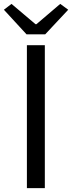

<svg xmlns="http://www.w3.org/2000/svg" viewBox="-37 -965 370 985"><path d="M101 0V-733H193V0ZM99 -789 -17 -915 22 -945 145 -841H150L272 -945L313 -915L195 -789Z"/></svg>

Font: Noto Sans TC
Style: Regular
Weight: 400
Designer: Ryoko NISHIZUKA  (kana, bopomofo & ideographs); Paul D. Hunt (Latin, Greek & Cyrillic); Sandoll Communications , Soo-you
Foundry: Adobe
Version: Version 2.004-H2;hotconv 1.0.118;makeotfexe 2.5.65603